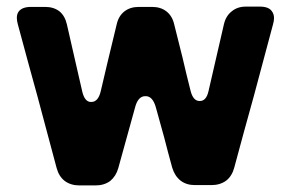

<svg xmlns="http://www.w3.org/2000/svg" viewBox="-20 -564 891 584"><path d="M692.4 -53.7Q685.5 -28.3 668 -14.6Q649.4 -1 623 -1Q606.4 -1 573.2 -1Q546.9 -1 529.3 -14.6Q511.7 -28.3 503.9 -53.7Q491.2 -99.6 479.5 -145.5Q466.8 -191.4 454.1 -237.3Q444.3 -272.5 421.9 -271.5Q399.4 -271.5 390.6 -236.3Q377.9 -190.4 365.2 -144.5Q352.5 -98.6 339.8 -52.7Q333 -28.3 315.4 -13.7Q296.9 0 270.5 0Q253.9 0 221.7 0Q195.3 0 176.8 -13.7Q159.2 -27.3 152.3 -52.7Q123 -163.1 93.8 -271.5Q63.5 -380.9 34.2 -490.2Q31.2 -501 31.2 -509.8Q31.2 -521.5 37.1 -529.3Q47.9 -543 74.2 -543Q88.9 -543 117.2 -543Q143.6 -543 161.1 -529.3Q177.7 -515.6 183.6 -489.3Q195.3 -438.5 207 -386.7Q218.8 -335 230.5 -284.2Q238.3 -252.9 257.8 -253.9Q278.3 -253.9 286.1 -285.2Q301.8 -353.5 335 -490.2Q340.8 -515.6 358.4 -529.3Q376 -543 402.3 -543Q415 -543 442.4 -543Q468.8 -543 486.3 -529.3Q503.9 -515.6 509.8 -490.2Q522.5 -439.5 535.2 -388.7Q546.9 -337.9 559.6 -288.1Q567.4 -256.8 586.9 -256.8Q607.4 -255.9 614.3 -287.1Q626 -337.9 637.7 -388.7Q649.4 -439.5 661.1 -490.2Q667 -515.6 684.6 -529.3Q702.1 -543.9 727.5 -543.9Q742.2 -543.9 770.5 -543.9Q796.9 -543.9 806.6 -530.3Q813.5 -521.5 813.5 -508.8Q813.5 -501 810.5 -490.2Q810.5 -490.2 810.5 -490.2Q781.2 -380.9 752 -271.5Q721.7 -163.1 692.4 -53.7Z"/></svg>

Font: DeepSea
Style: Bold
Weight: 700
Designer: Stem
Version: Version 3.019;git-0a5106e0b